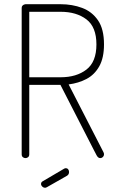

<svg xmlns="http://www.w3.org/2000/svg" viewBox="-20 -751 549 912"><path d="M456 0Q446 0 439 -13Q432 -26 427 -36L267 -348H119V-18Q119 -9 113.5 -4.5Q108 0 101 0Q94 0 88.5 -4.5Q83 -9 83 -18V-714Q83 -721 88 -725.5Q93 -730 101 -731H268Q323 -731 370 -713.5Q417 -696 445.5 -654.5Q474 -613 474 -540Q474 -476 451.5 -436Q429 -396 391 -376Q353 -356 306 -350L471 -29Q473 -26 473.5 -23Q474 -20 474 -18Q474 -13 471.5 -9Q469 -5 465 -2.5Q461 0 456 0ZM119 -384H268Q343 -384 390.5 -420.5Q438 -457 438 -540Q438 -623 390.5 -659Q343 -695 268 -695H119ZM194 141Q187 141 181 135.5Q175 130 175 123Q175 114 183 110L285 50Q289 48 292 48Q300 48 304 53.5Q308 59 308 66Q308 78 298 84L203 138Q201 139 198.5 140Q196 141 194 141Z"/></svg>

Font: Dosis ExtraLight ExtraLight
Style: Regular
Weight: 250
Version: Version 3.001; ttfautohint (v1.8.2)